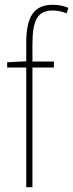

<svg xmlns="http://www.w3.org/2000/svg" viewBox="-20 -785 307 805"><path d="M206 -502V-527H116V-600C116 -701 138 -741 201 -741C220 -741 241 -737 259 -729L267 -752C250 -759 228 -765 202 -765C120 -765 90 -713 90 -604V-528L10 -524V-502H90V0H116V-502Z"/></svg>

Font: Noto Sans Sinhala Condensed Thin
Style: Regular
Weight: 100
Width: 3
Designer: Jelle Bosma - Monotype Design Team
Foundry: Monotype Imaging Inc.
Version: Version 2.006